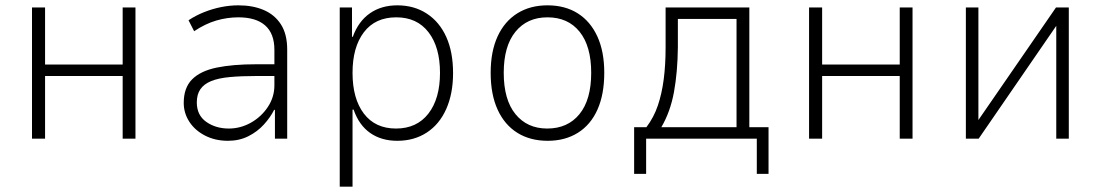

<svg xmlns="http://www.w3.org/2000/svg" viewBox="-20 -520 4128 720"><path d="M100 0V-492H149V-278H440V-492H488V0H440V-235H149V0Z M835 8Q787 8 749 -11.5Q711 -31 690 -63.5Q669 -96 669 -134Q669 -191 700.5 -222.5Q732 -254 792.5 -266.5Q853 -279 941 -279H1020V-235H943Q884 -235 841.5 -231Q799 -227 772 -216Q745 -205 731.5 -185.5Q718 -166 718 -136Q718 -88 753.5 -63Q789 -38 838 -38Q882 -38 921 -60Q960 -82 984.5 -119Q1009 -156 1009 -200V-333Q1009 -394 974.5 -424.5Q940 -455 874 -455Q832 -455 791 -443Q750 -431 708 -403L687 -444Q714 -462 745.5 -474.5Q777 -487 809.5 -493.5Q842 -500 874 -500Q928 -500 969 -482.5Q1010 -465 1033.5 -428.5Q1057 -392 1057 -334V0H1011V-108H1008Q994 -80 969.5 -53Q945 -26 911 -9Q877 8 835 8Z M1254 180V-492H1300V-382H1303Q1324 -440 1367 -470Q1410 -500 1470 -500Q1533 -500 1580.5 -469Q1628 -438 1653.5 -381.5Q1679 -325 1679 -246Q1679 -169 1653.5 -111.5Q1628 -54 1580.5 -23Q1533 8 1470 8Q1410 8 1368 -21.5Q1326 -51 1306 -109H1302V180ZM1465 -38Q1543 -38 1586.5 -94Q1630 -150 1630 -247Q1630 -343 1587 -399Q1544 -455 1466 -455Q1387 -455 1344.5 -399Q1302 -343 1302 -247Q1302 -150 1344.5 -94Q1387 -38 1465 -38Z M2034 8Q1968 8 1920 -22Q1872 -52 1846 -109Q1820 -166 1820 -247Q1820 -327 1846 -383.5Q1872 -440 1920 -470Q1968 -500 2033 -500Q2099 -500 2146.5 -470Q2194 -440 2220 -383.5Q2246 -327 2246 -247Q2246 -166 2220.5 -109Q2195 -52 2147 -22Q2099 8 2034 8ZM2032 -38Q2109 -38 2153 -92Q2197 -146 2197 -247Q2197 -347 2153.5 -401Q2110 -455 2033 -455Q1957 -455 1913 -401Q1869 -347 1869 -247Q1869 -146 1913 -92Q1957 -38 2032 -38Z M2358 132V-43H2404Q2432 -80 2447 -124.5Q2462 -169 2469 -223Q2476 -277 2476 -342V-492H2790V-43H2862V132H2818V0H2403V132ZM2460 -43H2742V-449H2522V-342Q2521 -250 2507.5 -175.5Q2494 -101 2460 -43Z M3014 0V-492H3063V-278H3354V-492H3402V0H3354V-235H3063V0Z M3602 0V-492H3649V-67H3647L3940 -492H3988V0H3941V-426H3943L3650 0Z"/></svg>

Font: Nunito Sans 7pt SemiCondensed ExtraLight
Style: Regular
Weight: 250
Width: 4
Designer: Vernon Adams
Foundry: Vernon Adams
Version: Version 3.101;gftools[0.9.27]